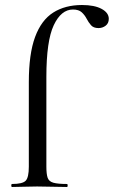

<svg xmlns="http://www.w3.org/2000/svg" viewBox="-20 -746 454 766"><path d="M28 0Q25 0 25 -6Q25 -12 28 -12Q70 -12 82.5 -25Q95 -38 95 -81V-418Q95 -531 120 -598.5Q145 -666 192.5 -696Q240 -726 307 -726Q357 -726 385.5 -710.5Q414 -695 414 -671Q414 -653 401.5 -643.5Q389 -634 373 -634Q353 -634 343 -645.5Q333 -657 325.5 -671.5Q318 -686 306 -697Q294 -708 271 -708Q224 -708 194.5 -645.5Q165 -583 165 -439V-81Q165 -52 170 -37Q175 -22 193 -17Q211 -12 247 -12Q250 -12 250 -6Q250 0 247 0Q216 0 187.5 -1Q159 -2 128 -2Q101 -2 75 -1Q49 0 28 0Z"/></svg>

Font: Cormorant Light Medium
Style: Regular
Weight: 500
Version: Version 4.000